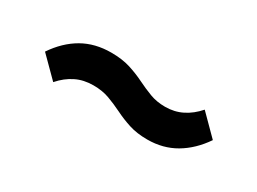

<svg xmlns="http://www.w3.org/2000/svg" viewBox="-24 -563 590 440"><g transform="rotate(30 271.0 -343.0)"><path d="M357.5 -277.8Q330 -277.8 308.8 -284.6Q287.5 -291.5 268.9 -300.8Q250.2 -310 231.5 -316.9Q212.8 -323.8 189.2 -323.8Q163.2 -323.8 142.8 -313.6Q122.2 -303.5 105.2 -284L54 -335.2Q78.5 -371.5 111.4 -390.4Q144.2 -409.2 187 -409.2Q215.8 -409.2 237.5 -402.4Q259.2 -395.5 277.9 -386.2Q296.5 -377 314.8 -370.1Q333 -363.2 355.2 -363.2Q379.8 -363.2 400.1 -373.4Q420.5 -383.5 437.5 -403L488.5 -351.8Q464.2 -316.2 431.5 -297Q398.8 -277.8 357.5 -277.8Z"/></g></svg>

Font: Outfit Thin
Style: Regular
Weight: 100
Designer: Rodrigo Fuenzalida
Foundry: fragTYPE
Version: Version 1.100;gftools[0.9.27]